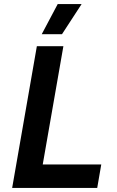

<svg xmlns="http://www.w3.org/2000/svg" viewBox="-20 -928 580 948"><path d="M40 0H460L480 -116H191L293 -700H162ZM383 -908H265L186 -759H286Z"/></svg>

Font: Fixel Display SemiBold
Style: Italic
Weight: 600
Italic angle: -10°
Designer: AlfaBravo + MacPaw
Foundry: Kyrylo Tkachov, Marchela Mozhyna, Serhii Makarenko, Maria Weinstein, Zakhar Kryvoshyya
Version: Version 1.210;Glyphs 3.2 (3217)